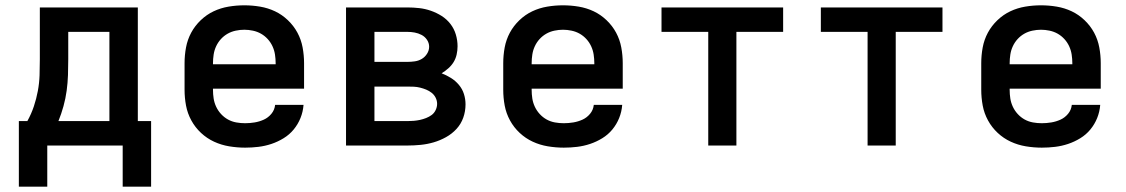

<svg xmlns="http://www.w3.org/2000/svg" viewBox="-20 -548 4240 723"><path d="M51 155V-92H83Q98 -119 107.5 -147.5Q117 -176 122.5 -205.5Q128 -235 129 -265Q130 -295 130 -325V-520H499V-92H549V155H442V0H158V155ZM200 -92H392V-428H237V-325Q237 -295 236 -265.5Q235 -236 231 -206.5Q227 -177 219 -148Q211 -119 200 -92Z M903 8Q873 8 843 3Q813 -2 786 -14.5Q759 -27 737 -47.5Q715 -68 700.5 -94.5Q686 -121 680.5 -150.5Q675 -180 675 -210V-310Q675 -340 680.5 -369.5Q686 -399 700 -425Q714 -451 736 -472Q758 -493 784.5 -505.5Q811 -518 840.5 -523Q870 -528 900 -528Q930 -528 959.5 -523Q989 -518 1015.5 -505.5Q1042 -493 1064 -472Q1086 -451 1100 -425Q1114 -399 1119.5 -369.5Q1125 -340 1125 -310V-214H782V-210Q782 -193 784.5 -177Q787 -161 794 -146Q801 -131 812.5 -118.5Q824 -106 838.5 -98Q853 -90 869.5 -87Q886 -84 903 -84Q921 -84 939 -87Q957 -90 973.5 -97.5Q990 -105 1002 -119.5Q1014 -134 1016 -153H1123Q1121 -127 1111.5 -103.5Q1102 -80 1086 -60.5Q1070 -41 1048 -27.5Q1026 -14 1002 -6Q978 2 953 5Q928 8 903 8ZM1018 -306V-310Q1018 -326 1015.5 -342.5Q1013 -359 1006 -374Q999 -389 988 -401Q977 -413 963 -421Q949 -429 932.5 -432.5Q916 -436 900 -436Q884 -436 867.5 -432.5Q851 -429 837 -421Q823 -413 812 -401Q801 -389 794 -374Q787 -359 784.5 -342.5Q782 -326 782 -310V-306Z M1283 0V-520H1514Q1536 -520 1558.5 -517.5Q1581 -515 1602.5 -507.5Q1624 -500 1643 -488Q1662 -476 1676 -458Q1690 -440 1696.5 -418Q1703 -396 1703 -374Q1703 -358 1699.5 -342.5Q1696 -327 1688 -314Q1680 -301 1668 -290.5Q1656 -280 1643 -272Q1661 -265 1678 -254.5Q1695 -244 1708 -228.5Q1721 -213 1727 -194Q1733 -175 1733 -155Q1733 -129 1724.5 -105Q1716 -81 1699 -62.5Q1682 -44 1659.5 -31.5Q1637 -19 1613 -12Q1589 -5 1564 -2.5Q1539 0 1514 0ZM1390 -315H1514Q1528 -315 1542 -317Q1556 -319 1568 -326Q1580 -333 1588 -345.5Q1596 -358 1596 -372Q1596 -386 1588 -398Q1580 -410 1567.5 -416.5Q1555 -423 1541.5 -425.5Q1528 -428 1514 -428H1390ZM1390 -92H1514Q1526 -92 1538 -93Q1550 -94 1561.5 -96.5Q1573 -99 1584.5 -103.5Q1596 -108 1605.5 -115Q1615 -122 1620.5 -133.5Q1626 -145 1626 -157Q1626 -169 1620.5 -180Q1615 -191 1605.5 -198.5Q1596 -206 1585 -210.5Q1574 -215 1562 -218Q1550 -221 1538 -221.5Q1526 -222 1514 -222H1390Z M2103 8Q2073 8 2043 3Q2013 -2 1986 -14.5Q1959 -27 1937 -47.5Q1915 -68 1900.5 -94.5Q1886 -121 1880.5 -150.5Q1875 -180 1875 -210V-310Q1875 -340 1880.5 -369.5Q1886 -399 1900 -425Q1914 -451 1936 -472Q1958 -493 1984.5 -505.5Q2011 -518 2040.5 -523Q2070 -528 2100 -528Q2130 -528 2159.5 -523Q2189 -518 2215.5 -505.5Q2242 -493 2264 -472Q2286 -451 2300 -425Q2314 -399 2319.5 -369.5Q2325 -340 2325 -310V-214H1982V-210Q1982 -193 1984.5 -177Q1987 -161 1994 -146Q2001 -131 2012.5 -118.5Q2024 -106 2038.5 -98Q2053 -90 2069.5 -87Q2086 -84 2103 -84Q2121 -84 2139 -87Q2157 -90 2173.5 -97.5Q2190 -105 2202 -119.5Q2214 -134 2216 -153H2323Q2321 -127 2311.5 -103.5Q2302 -80 2286 -60.5Q2270 -41 2248 -27.5Q2226 -14 2202 -6Q2178 2 2153 5Q2128 8 2103 8ZM2218 -306V-310Q2218 -326 2215.5 -342.5Q2213 -359 2206 -374Q2199 -389 2188 -401Q2177 -413 2163 -421Q2149 -429 2132.5 -432.5Q2116 -436 2100 -436Q2084 -436 2067.5 -432.5Q2051 -429 2037 -421Q2023 -413 2012 -401Q2001 -389 1994 -374Q1987 -359 1984.5 -342.5Q1982 -326 1982 -310V-306Z M2647 0V-428H2471V-520H2929V-428H2753V0Z M3247 0V-428H3071V-520H3529V-428H3353V0Z M3903 8Q3873 8 3843 3Q3813 -2 3786 -14.5Q3759 -27 3737 -47.5Q3715 -68 3700.5 -94.5Q3686 -121 3680.5 -150.5Q3675 -180 3675 -210V-310Q3675 -340 3680.5 -369.5Q3686 -399 3700 -425Q3714 -451 3736 -472Q3758 -493 3784.5 -505.5Q3811 -518 3840.5 -523Q3870 -528 3900 -528Q3930 -528 3959.5 -523Q3989 -518 4015.5 -505.5Q4042 -493 4064 -472Q4086 -451 4100 -425Q4114 -399 4119.5 -369.5Q4125 -340 4125 -310V-214H3782V-210Q3782 -193 3784.5 -177Q3787 -161 3794 -146Q3801 -131 3812.5 -118.5Q3824 -106 3838.5 -98Q3853 -90 3869.5 -87Q3886 -84 3903 -84Q3921 -84 3939 -87Q3957 -90 3973.5 -97.5Q3990 -105 4002 -119.5Q4014 -134 4016 -153H4123Q4121 -127 4111.5 -103.5Q4102 -80 4086 -60.5Q4070 -41 4048 -27.5Q4026 -14 4002 -6Q3978 2 3953 5Q3928 8 3903 8ZM4018 -306V-310Q4018 -326 4015.5 -342.5Q4013 -359 4006 -374Q3999 -389 3988 -401Q3977 -413 3963 -421Q3949 -429 3932.5 -432.5Q3916 -436 3900 -436Q3884 -436 3867.5 -432.5Q3851 -429 3837 -421Q3823 -413 3812 -401Q3801 -389 3794 -374Q3787 -359 3784.5 -342.5Q3782 -326 3782 -310V-306Z"/></svg>

Font: Iosevka Custom SmBdEx
Style: Regular
Weight: 600
Width: 7
Monospace: yes
Designer: Belleve Invis
Foundry: Belleve Invis
Version: Version 11.2.4; ttfautohint (v1.8.4)